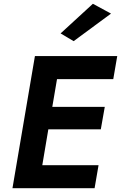

<svg xmlns="http://www.w3.org/2000/svg" viewBox="-20 -997 641 1017"><path d="M568 -925 370 -779 301 -820 472 -977ZM165 -700H601L580 -578H282L257 -431H535L514 -312H236L204 -122H502L481 0H46Z"/></svg>

Font: Jost* 600 Semi
Style: Italic
Weight: 600
Italic angle: -10°
Version: Version 3.500